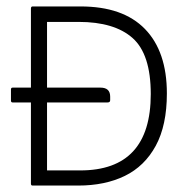

<svg xmlns="http://www.w3.org/2000/svg" viewBox="-20 -576 596 596"><path d="M76 -258H19Q14 -258 14 -264V-298Q14 -304 19 -304H76V-549Q76 -556 81 -556H230Q362 -556 430 -486Q498 -416 498 -286Q498 -187 463.5 -123.5Q429 -60 367.5 -30Q306 0 223 0H81Q76 0 76 -6ZM126 -47H229Q448 -47 448 -284Q448 -408 391.5 -458Q335 -508 224 -508H126V-304H292Q322 -304 322 -276V-265Q322 -258 314 -258H126Z"/></svg>

Font: Zain Light
Style: Regular
Weight: 300
Designer: Zain,Boutros
Foundry: Mobile Telecommunications Company (Zain), 2024
Version: Version 1.51; ttfautohint (v1.8.4)